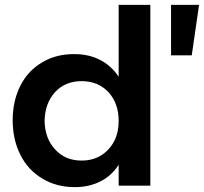

<svg xmlns="http://www.w3.org/2000/svg" viewBox="-20 -762 837 788"><path d="M597 -742H467V-447C447 -477 422 -500 391 -516C360 -532 325 -540 284 -540C235 -540 191 -529 153 -506C114 -483 85 -452 64 -411C43 -370 32 -322 32 -269C32 -215 43 -167 64 -126C85 -84 115 -52 154 -29C192 -6 236 6 287 6C327 6 362 -2 393 -18C423 -33 448 -56 467 -86V0H597ZM425 -149C396 -118 360 -103 315 -103C270 -103 234 -118 206 -149C178 -179 164 -218 163 -266C164 -314 178 -353 206 -384C234 -414 270 -429 315 -429C360 -429 396 -414 425 -384C453 -353 467 -314 467 -266C467 -218 453 -179 425 -149ZM682 -742V-535H767L797 -742Z"/></svg>

Font: Argentum Sans Medium
Style: Regular
Weight: 500
Designer: Julieta Ulanovsky
Foundry: Julieta Ulanovsky
Version: Version 5.001;January 29, 2019;FontCreator 11.5.0.2425 64-bi